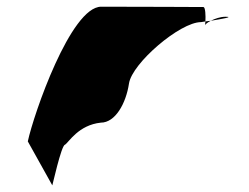

<svg xmlns="http://www.w3.org/2000/svg" viewBox="-20 -567 743 573"><path d="M63 -145 136 -14C135 -6 163 -135 174 -135C185 -142 214 -194 281 -201C324 -201 356 -258 365 -318C374 -378 517 -501 580 -501C580 -501 585 -502 593 -503C594 -520 593 -546 587 -546C587 -546 400 -547 282 -547C191 -547 80 -225 63 -145ZM593 -503C593 -498 592 -494 592 -491C592 -494 599 -500 609 -505C603 -504 598 -504 593 -503ZM609 -505C640 -510 680 -517 653 -517C637 -517 621 -511 609 -505Z"/></svg>

Font: Ampere
Style: SCSuExtIta
Weight: 400
Version: Version 1